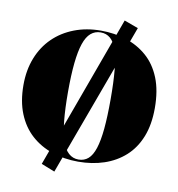

<svg xmlns="http://www.w3.org/2000/svg" viewBox="-95 -887 989 1065"><g transform="rotate(10 400.0 -354.5)"><path d="M282 92 206 62 521 -801 600 -772ZM402 -723Q478 -723 544.5 -701.5Q611 -680 662 -635.5Q713 -591 741.5 -520.5Q770 -450 770 -351Q770 -258 742.5 -189Q715 -120 665 -75Q615 -30 548 -7.5Q481 15 402 15Q323 15 255 -8Q187 -31 136.5 -76.5Q86 -122 58 -191Q30 -260 30 -352Q30 -436 57 -504.5Q84 -573 133.5 -621.5Q183 -670 251.5 -696.5Q320 -723 402 -723ZM402 -713Q370 -713 346.5 -693Q323 -673 308.5 -630Q294 -587 287 -519.5Q280 -452 280 -356Q280 -262 287 -193.5Q294 -125 308.5 -82Q323 -39 346.5 -18Q370 3 402 3Q434 3 456.5 -16.5Q479 -36 493 -79Q507 -122 513.5 -190.5Q520 -259 520 -357Q520 -454 513.5 -522Q507 -590 493 -632Q479 -674 456.5 -693.5Q434 -713 402 -713Z"/></g></svg>

Font: Kalnia Thin
Style: Regular
Weight: 100
Version: Version 1.105